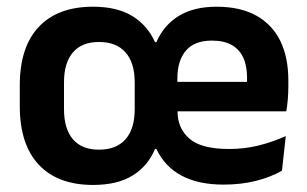

<svg xmlns="http://www.w3.org/2000/svg" viewBox="-20 -524 893 558"><path d="M250.5 13.5Q148 13.5 92.8 -45.2Q37.5 -104 37.5 -215.5V-276Q37.5 -387.5 92.8 -446Q148 -504.5 250.5 -504.5Q320.5 -504.5 364.8 -477.2Q409 -450 430.5 -401.5H434.5Q456 -451 499.8 -477.8Q543.5 -504.5 609 -504.5Q678.5 -504.5 725 -478.5Q771.5 -452.5 794.8 -404.8Q818 -357 818 -290.5V-273Q818 -255 816.5 -236.2Q815 -217.5 812 -200.5H696Q697 -229 697.5 -253.8Q698 -278.5 698 -297.5Q698 -332.5 687 -356.5Q676 -380.5 653.5 -393.2Q631 -406 596 -406Q545 -406 520.2 -376.8Q495.5 -347.5 495.5 -296V-249.5L496 -235.5V-200.5Q496 -151 530.5 -121Q565 -91 646 -91Q690.5 -91 731.8 -101.2Q773 -111.5 810.5 -128.5L799.5 -28Q767.5 -9.5 724.5 1.5Q681.5 12.5 629.5 12.5Q556.5 12.5 507.8 -13.5Q459 -39.5 434.5 -91H430.5Q409.5 -41 365.2 -13.8Q321 13.5 250.5 13.5ZM439.5 -200.5V-286H786V-200.5ZM267.5 -89Q318 -89 344.8 -119.2Q371.5 -149.5 371.5 -207V-284.5Q371.5 -341.5 344.8 -371.8Q318 -402 267.5 -402Q218 -402 192 -371.8Q166 -341.5 166 -284.5V-207Q166 -149.5 192 -119.2Q218 -89 267.5 -89Z"/></svg>

Font: Anek Bangla Medium SemiBold
Style: Regular
Weight: 600
Version: Version 1.003